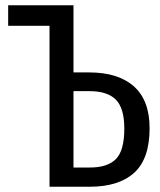

<svg xmlns="http://www.w3.org/2000/svg" viewBox="-20 -709 608 729"><path d="M548 -222Q548 -106 489.5 -53Q431 0 321 0H168V-611H11V-689H260L259 -688V-434H319Q429 -434 488.5 -381Q548 -328 548 -222ZM452 -221Q452 -298 420 -330.5Q388 -363 319 -363H259V-73H322Q388 -73 420 -105Q452 -137 452 -221Z"/></svg>

Font: Fira Sans Compressed
Style: Regular
Weight: 400
Width: 1
Designer: bBox Type GmbH & Carrois Corporate GbR & Edenspiekermann AG
Foundry: bBox Type GmbH & Carrois Corporate GbR & Edenspiekermann AG
Version: Version 4.301